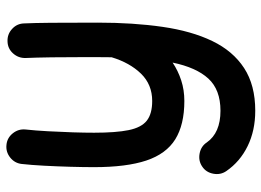

<svg xmlns="http://www.w3.org/2000/svg" viewBox="-131 -439 837 615"><g transform="rotate(-90 287.5 -131.5)"><path d="M130.9 -529.3Q153.3 -527.3 168 -509Q182.6 -490.7 180.2 -467.8Q176.8 -437 174.6 -396.5Q172.4 -356 171.1 -316.7Q169.9 -277.3 169.9 -248.5Q169.9 -178.7 178.2 -137.9Q186.5 -97.2 208.5 -79.8Q230.5 -62.5 271.5 -62.5Q324.2 -62.5 359.1 -98.4Q394 -134.3 411.6 -192.4Q411.6 -210 411.9 -228.5Q412.1 -247.1 412.1 -266.6Q412.1 -331.5 411.4 -384.3Q410.6 -437 409.2 -468.3Q408.7 -491.2 424.1 -508.3Q439.5 -525.4 462.4 -525.9Q485.4 -526.9 502.4 -511.2Q519.5 -495.6 520 -472.7Q521.5 -440.9 522 -387.5Q522.5 -334 522.5 -237.3Q522.5 -122.6 509 -29.5Q495.6 63.5 463.6 129.9Q431.6 196.3 377 231.9Q322.3 267.6 240.2 267.6Q176.8 267.6 127 243.2Q77.1 218.8 46.9 174.8Q34.2 156.2 38.6 133.1Q43 109.9 61.5 97.7Q80.1 85 103.3 89.4Q126.5 93.8 138.7 112.3Q169.4 156.2 240.2 156.2Q307.6 156.2 343.3 117.4Q378.9 78.6 394.5 2.9Q368.2 20.5 337.4 30.5Q306.6 40.5 271.5 40.5Q195.8 40.5 148.9 11.5Q102.1 -17.6 80.8 -81.3Q59.6 -145 59.6 -248.5Q59.6 -282.2 60.8 -324.7Q62 -367.2 64.2 -408.7Q66.4 -450.2 69.8 -480.5Q72.3 -502.9 90.3 -517.3Q108.4 -531.7 130.9 -529.3Z"/></g></svg>

Font: Mikhak-FD SemiBold
Style: Regular
Weight: 600
Designer: Amin Abedi
Version: Version 3.2